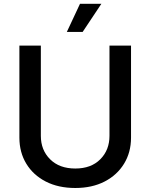

<svg xmlns="http://www.w3.org/2000/svg" viewBox="-20 -964 780 996"><path d="M370.6 11.2Q282.7 11.2 217.5 -22.2Q152.3 -55.7 116.5 -114.7Q80.6 -173.8 80.6 -250V-727.5H191.9V-259.3Q191.9 -185.5 240 -137.7Q288.1 -89.8 370.6 -89.8Q452.6 -89.8 500.2 -137.7Q547.9 -185.5 547.9 -259.3V-727.5H659.7V-250Q659.7 -173.8 623.5 -114.7Q587.4 -55.7 522.5 -22.2Q457.5 11.2 370.6 11.2ZM326.7 -798.3 395 -944.3H505.9L408.7 -798.3Z"/></svg>

Font: Inter Medium
Style: Regular
Weight: 500
Designer: Rasmus Andersson
Foundry: rsms
Version: Version 4.001;git-9221beed3